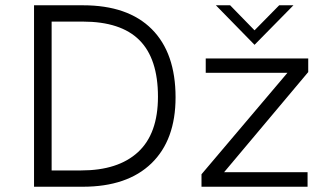

<svg xmlns="http://www.w3.org/2000/svg" viewBox="-20 -710 1231 730"><path d="M295.4 -689.9Q466.3 -689.9 556.9 -599.4Q647.5 -508.8 647.5 -339.8Q647.5 -177.7 555.7 -88.9Q463.9 0 294.4 0H109.4V-689.9ZM1095.7 -689.9 947.8 -539.6 800.8 -689.9H855L947.8 -594.7L1041.5 -689.9ZM288.6 -62Q429.2 -62 504.9 -131.8Q580.6 -201.7 580.6 -342.3Q580.6 -486.8 510 -557.4Q439.5 -627.9 294.4 -627.9H176.3V-62ZM1151.9 -487.8V-436L832 -55.2H1149.4V0H746.1V-47.4L1072.8 -433.1H762.2V-487.8Z"/></svg>

Font: HK Grotesk Legacy
Style: Regular
Weight: 400
Designer: Alfredo Marco Pradil
Foundry: Hanken Design Co.
Version: Version 2.022;PS 002.022;hotconv 1.0.88;makeotf.lib2.5.64775